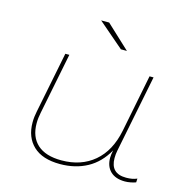

<svg xmlns="http://www.w3.org/2000/svg" viewBox="-106 -819 908 925"><g transform="rotate(15 348.0 -357.0)"><path d="M652 -26 651 -7Q641 -3 625.5 0Q610 3 597 3Q550 3 524.5 -21.5Q499 -46 499 -89Q499 -104 504 -127Q467 -61 408 -29Q349 3 273 3Q185 3 139.5 -40Q94 -83 94 -157Q94 -184 100 -212L161 -517H181L120 -212Q114 -184 114 -158Q114 -90 155 -53Q196 -16 275 -16Q373 -16 438 -71Q503 -126 524 -230L581 -517H601L524 -132Q520 -113 520 -93Q520 -16 598 -16Q630 -16 652 -26ZM286 -717H326L444 -607H414Z"/></g></svg>

Font: Montserrat Alternates Thin
Style: Italic
Weight: 250
Italic angle: -11.3°
Designer: Julieta Ulanovsky
Foundry: Julieta Ulanovsky
Version: Version 7.200